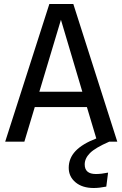

<svg xmlns="http://www.w3.org/2000/svg" viewBox="-20 -709 613 961"><path d="M404 114Q404 162 460 162Q487 162 521 155L512 225Q477 232 449 232Q392 232 358 203.5Q324 175 324 131Q324 83 358 47Q392 11 462 -16L415 -173H154L102 0H6L227 -689H347L567 0H527Q456 31 430 57.5Q404 84 404 114ZM392 -250 285 -610 177 -250Z"/></svg>

Font: Fira Sans
Style: Regular
Weight: 400
Designer: bBox Type GmbH & Carrois Corporate GbR & Edenspiekermann AG
Foundry: bBox Type GmbH & Carrois Corporate GbR & Edenspiekermann AG
Version: Version 4.301